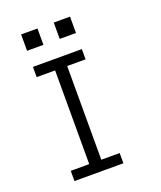

<svg xmlns="http://www.w3.org/2000/svg" viewBox="-149 -912 844 1007"><g transform="rotate(-20 273.0 -409.0)"><path d="M363.8 0H90.8V-57.1H193.8V-580.1H90.8V-637.2H363.8V-580.1H261.2V-57.1H363.8ZM363.8 -727.1H272.9V-818.4H363.8ZM182.1 -727.1H90.8V-818.4H182.1Z"/></g></svg>

Font: Anonymous Pro
Style: Regular
Weight: 400
Monospace: yes
Designer: Mark Simonson
Version: Version 1.002